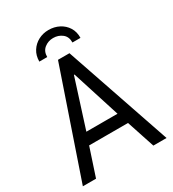

<svg xmlns="http://www.w3.org/2000/svg" viewBox="-212 -1017 1023 1133"><g transform="rotate(-30 299.0 -450.0)"><path d="M13.7 0 259.8 -719.7H337.9L584 0H494.1L422.9 -215.8L412.1 -246.1L300.8 -595.7H296.9L185.5 -246.1L174.8 -215.8L103.5 0ZM134.8 -190.4V-268.6H462.9V-190.4ZM298.8 -900.4Q337.9 -900.4 370.1 -883.8Q402.3 -867.2 421.4 -836.9Q440.4 -806.6 439.5 -765.6H384.8Q385.7 -804.7 359.9 -825.2Q334 -845.7 298.8 -845.7Q264.6 -845.7 238.8 -825.2Q212.9 -804.7 212.9 -765.6H159.2Q159.2 -806.6 178.5 -836.9Q197.8 -867.2 229.5 -883.8Q261.2 -900.4 298.8 -900.4Z"/></g></svg>

Font: Reddit Sans Condensed
Style: Regular
Weight: 400
Designer: Stephen Hutchings
Foundry: Reddit
Version: Version 1.014